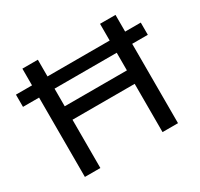

<svg xmlns="http://www.w3.org/2000/svg" viewBox="-147 -887 1122 1075"><g transform="rotate(-30 414.0 -350.0)"><path d="M715 -700V0H615V-312H213V0H113V-700H213V-399H615V-700ZM9 -592H816V-513H9Z"/></g></svg>

Font: Idrija
Style: Regular
Weight: 500
Designer: Julieta Ulanovsky
Foundry: Julieta Ulanovsky
Version: Version 7.200